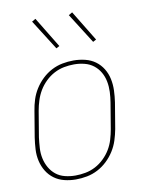

<svg xmlns="http://www.w3.org/2000/svg" viewBox="-85 -806 669 875"><g transform="rotate(-10 250.0 -368.5)"><path d="M195 8Q168 8 142 1.5Q116 -5 95.5 -20Q75 -35 61.5 -57Q48 -79 42 -105Q36 -131 37.5 -158.5Q39 -186 43 -213L63 -333Q67 -359 75 -384Q83 -409 97.5 -432Q112 -455 132 -474Q152 -493 176 -505.5Q200 -518 226 -523Q252 -528 278 -528Q305 -528 331.5 -521.5Q358 -515 378.5 -500Q399 -485 412.5 -463Q426 -441 431.5 -415Q437 -389 436 -361.5Q435 -334 431 -307L411 -187Q406 -161 398 -136Q390 -111 375.5 -88Q361 -65 341 -46Q321 -27 297 -14.5Q273 -2 247 3Q221 8 195 8ZM196 -10Q219 -10 243 -14.5Q267 -19 289 -30.5Q311 -42 329.5 -60Q348 -78 360.5 -99Q373 -120 380 -143.5Q387 -167 391 -190L411 -310Q415 -334 416 -358.5Q417 -383 412.5 -406.5Q408 -430 396.5 -450Q385 -470 367 -484Q349 -498 325.5 -504Q302 -510 277 -510Q254 -510 230.5 -505.5Q207 -501 185 -489.5Q163 -478 144.5 -460Q126 -442 113.5 -421Q101 -400 93.5 -376.5Q86 -353 82 -330L62 -210Q59 -186 57.5 -161.5Q56 -137 61 -113.5Q66 -90 77.5 -70Q89 -50 106.5 -36Q124 -22 147.5 -16Q171 -10 196 -10ZM381 -596 293 -735 310 -745 396 -604ZM211 -596 123 -735 140 -745 226 -604Z"/></g></svg>

Font: Iosevka Thin Oblique
Style: Regular
Weight: 100
Italic angle: -9°
Monospace: yes
Designer: Belleve Invis
Foundry: Belleve Invis
Version: Version 32.5.0; ttfautohint (v1.8.4)